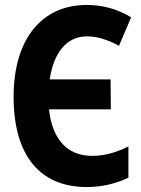

<svg xmlns="http://www.w3.org/2000/svg" viewBox="-20 -747 570 776"><path d="M331 9C389 9 448 -4 499 -29V-155C446 -129 400 -117 352 -117C250 -117 191 -186 178 -305H428L427 -426H181C197 -535 250 -600 331 -600C372 -600 412 -588 461 -562L510 -677C456 -710 396 -727 331 -727C146 -727 35 -586 35 -356C35 -120 140 9 331 9Z"/></svg>

Font: Noto Sans Mono Condensed ExtraBold
Style: Regular
Weight: 800
Width: 3
Designer: Monotype Design Team
Foundry: Monotype Imaging Inc.
Version: Version 2.014